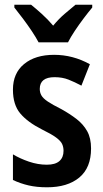

<svg xmlns="http://www.w3.org/2000/svg" viewBox="-20 -786 437 816"><path d="M367 -155Q367 -73 317 -31.5Q267 10 180 10Q136 10 101.5 2Q67 -6 35 -21V-130Q65 -112 103 -99Q141 -86 179 -86Q215 -86 232.5 -101.5Q250 -117 250 -145Q250 -161 244 -174Q238 -187 218.5 -201.5Q199 -216 158 -236Q97 -267 66 -304Q35 -341 35 -405Q35 -475 82.5 -514Q130 -553 210 -553Q290 -553 362 -513L326 -422Q298 -437 271.5 -447.5Q245 -458 212 -458Q149 -458 149 -408Q149 -393 156 -380.5Q163 -368 183 -354.5Q203 -341 241 -322Q277 -302 305.5 -280Q334 -258 350.5 -228.5Q367 -199 367 -155ZM144 -606Q133 -627 115 -654Q97 -681 77 -707.5Q57 -734 41 -754V-766H112Q132 -750 157.5 -727Q183 -704 206 -677Q230 -706 254 -726.5Q278 -747 301 -766H372V-754Q356 -735 336 -708.5Q316 -682 298 -655Q280 -628 269 -606Z"/></svg>

Font: Noto Sans Gurmukhi Condensed SemiBold
Style: Regular
Weight: 600
Width: 3
Designer: Jelle Bosma - Monotype Design Team
Foundry: Monotype Imaging Inc.
Version: Version 2.004; ttfautohint (v1.8.4.7-5d5b)